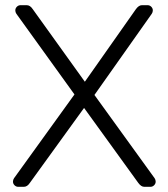

<svg xmlns="http://www.w3.org/2000/svg" viewBox="-20 -720 649 740"><path d="M50 0Q42 0 36 -6Q30 -12 30 -20Q30 -27 34 -33L267 -356L43 -667Q39 -673 39 -680Q39 -688 45 -694Q51 -700 59 -700H83Q96 -700 106 -685L307 -405L504 -685Q515 -700 527 -700H549Q557 -700 563 -694Q569 -688 569 -680Q569 -673 565 -667L344 -354L576 -33Q580 -27 580 -20Q580 -12 574 -6Q568 0 560 0H536Q524 0 513 -15L304 -304L95 -15Q85 0 72 0Z"/></svg>

Font: Rubik AZ
Style: Regular
Weight: 300
Designer: Hubert and Fischer
Foundry: Hubert & Fischer
Version: Version 2.000